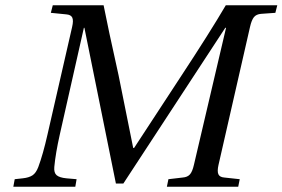

<svg xmlns="http://www.w3.org/2000/svg" viewBox="-20 -712 1077 732"><path d="M30.8 0 36.1 -28.8 66.9 -32.2Q90.3 -34.7 103.8 -43.5Q117.2 -52.2 126 -75.2Q144 -123.5 161.1 -199.2L254.9 -608.9Q260.7 -633.8 255.6 -644.8Q250.5 -655.8 232.9 -657.2L173.8 -663.1L181.2 -691.9H375Q390.1 -613.8 432.1 -424.8L487.8 -147.9H491.2L668 -418Q780.8 -589.4 840.8 -691.9H1037.1L1029.8 -663.1L975.1 -659.2Q957 -657.7 948 -646.5Q939 -635.3 933.1 -608.9L813 -83Q807.6 -59.1 812.5 -47.9Q817.4 -36.6 835 -35.2L894 -28.8L888.2 0H616.2L622.1 -28.8L676.8 -35.2Q694.8 -36.6 704.1 -47.1Q713.4 -57.6 719.2 -83L841.8 -606H838.9L450.2 -12.2H421.9L301.8 -606H299.8L208 -199.2Q191.9 -127.9 187 -75.2Q185.1 -53.2 196 -43.9Q207 -34.7 232.9 -32.2L272 -28.8L267.1 0Z"/></svg>

Font: Linguistics Pro
Style: Italic
Weight: 400
Italic angle: -12°
Designer: Stefan Peev, Context Ltd
Foundry: Stefan Peev, Context Ltd
Version: Version 001.000